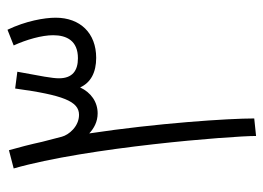

<svg xmlns="http://www.w3.org/2000/svg" viewBox="-118 -600 721 526"><g transform="rotate(-90 243.0 -337.5)"><path d="M181 -2C181 -73 168 -269 140 -454C154 -441 172 -431 195 -431C226 -431 252 -449 266 -479C279 -450 307 -435 347 -435C415 -435 457 -479 457 -546C457 -577 448 -628 424 -678L381 -661C397 -626 409 -584 409 -553C409 -516 394 -485 346 -485C312 -485 291 -500 291 -537C291 -556 297 -586 309 -651L263 -657C245 -526 228 -482 191 -482C159 -482 136 -510 131 -529L117 -583C110 -615 102 -646 94 -674L44 -661C102 -459 133 -64 133 3Z"/></g></svg>

Font: Noto Sans Arabic UI Cn Lt
Style: Regular
Weight: 300
Width: 3
Designer: Monotype Design Team, Nadine Chahine and Nizar Qandah
Foundry: Monotype Imaging Inc.
Version: Version 2.010